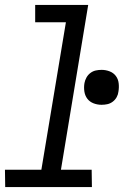

<svg xmlns="http://www.w3.org/2000/svg" viewBox="-26 -755 546 775"><path d="M-5 0 -6 -70H141L240 -665H116V-735H330L220 -70H344L345 0ZM384 -332Q367 -332 351.5 -338Q336 -344 326.5 -356.5Q317 -369 314.5 -386Q312 -403 315 -420Q317 -431 323 -442Q329 -453 339 -460.5Q349 -468 360.5 -470.5Q372 -473 384 -473Q401 -473 416.5 -467Q432 -461 441.5 -448.5Q451 -436 453 -419Q455 -402 452 -385Q451 -374 445 -363Q439 -352 429 -344.5Q419 -337 407.5 -334.5Q396 -332 384 -332Z"/></svg>

Font: Iosevka SS18
Style: Italic
Weight: 400
Italic angle: -9°
Monospace: yes
Designer: Belleve Invis
Foundry: Belleve Invis
Version: Version 25.1.1; ttfautohint (v1.8.4)